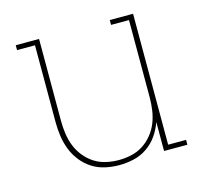

<svg xmlns="http://www.w3.org/2000/svg" viewBox="-84 -623 768 724"><g transform="rotate(-15 300.0 -261.0)"><path d="M297 8Q269 8 242 2Q215 -4 192 -18.5Q169 -33 151.5 -55Q134 -77 124 -102.5Q114 -128 110 -155.5Q106 -183 106 -210V-511H36V-530H127V-210Q127 -185 130.5 -160Q134 -135 143 -112Q152 -89 168 -69Q184 -49 205 -35.5Q226 -22 250.5 -16.5Q275 -11 300 -11Q325 -11 349.5 -16.5Q374 -22 395 -35.5Q416 -49 432 -69Q448 -89 457 -112Q466 -135 469.5 -160Q473 -185 473 -210V-511H403V-530H494V-19H564V0H473V-113Q463 -85 446.5 -61.5Q430 -38 406 -21.5Q382 -5 353.5 1.5Q325 8 297 8Z"/></g></svg>

Font: Iosevka Curly Slab ThEx
Style: Regular
Weight: 100
Width: 7
Monospace: yes
Designer: Belleve Invis
Foundry: Belleve Invis
Version: Version 11.1.0; ttfautohint (v1.8.3)